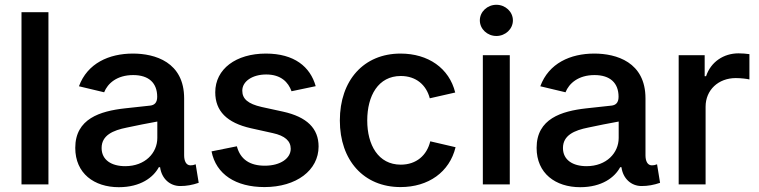

<svg xmlns="http://www.w3.org/2000/svg" viewBox="-20 -779 3206 811"><path d="M184.6 -727.5H70.8V0H184.6Z M481.9 11.7C573.7 11.7 627.9 -29.8 650.9 -72.8H656.2C662.6 -24.4 697.8 6.8 741.2 6.8C768.1 6.8 792.5 2.4 819.3 -6.8L806.6 -85C797.4 -81.5 792.5 -80.6 784.7 -80.6C766.1 -80.6 757.8 -99.1 757.8 -123V-363.3C757.8 -517.1 634.3 -552.7 541.5 -552.7C440.4 -552.7 349.1 -511.7 313.5 -414.6L419.9 -389.2C434.6 -426.3 473.6 -461.9 542.5 -461.9C608.9 -461.9 644 -428.2 644 -370.1C644 -343.8 630.9 -335 614.7 -333C589.4 -330.1 557.6 -327.1 507.3 -321.3C403.3 -309.6 297.9 -277.8 297.9 -154.3C297.9 -46.4 377.9 11.7 481.9 11.7ZM508.8 -77.1C451.2 -77.1 409.2 -103 409.2 -153.8C409.2 -207.5 457 -228.5 516.1 -240.2C553.7 -248.5 604.5 -258.3 644.5 -265.6V-196.3C644.5 -133.3 593.3 -77.1 508.8 -77.1Z M1097.2 11.2C1231.9 11.2 1325.7 -59.6 1325.7 -160.2C1325.7 -236.3 1276.9 -285.2 1174.8 -307.6L1085.4 -327.1C1027.3 -340.3 1003.4 -361.3 1003.4 -396C1003.4 -436 1046.9 -464.4 1104.5 -464.4C1167 -464.4 1197.8 -431.6 1211.4 -393.6L1313.5 -415C1290.5 -497.1 1223.1 -552.7 1103 -552.7C977.1 -552.7 889.2 -487.8 889.2 -389.2C889.2 -310.1 938 -260.3 1040 -237.3L1132.3 -216.8C1183.6 -205.6 1208 -183.6 1208 -150.4C1208 -110.8 1165.5 -79.1 1098.6 -79.1C1035.6 -79.1 995.1 -105.5 980.5 -161.1L873.5 -139.6C892.6 -42.5 976.1 11.2 1097.2 11.2Z M1671.9 11.2C1789.6 11.2 1878.9 -52.2 1904.3 -157.2L1797.4 -182.1C1783.2 -123 1738.8 -83.5 1672.9 -83.5C1577.6 -83.5 1531.2 -167 1531.2 -270C1531.2 -374.5 1577.6 -458 1672.9 -458C1737.8 -458 1780.8 -419.9 1795.4 -363.8L1902.8 -388.2C1877.4 -491.2 1788.6 -552.7 1671.9 -552.7C1516.6 -552.7 1415.5 -439.9 1415.5 -270C1415.5 -101.6 1516.6 11.2 1671.9 11.2Z M2019.5 0H2133.3V-545.9H2019.5ZM2076.7 -627C2114.7 -627 2146.5 -656.2 2146.5 -692.9C2146.5 -729.5 2114.7 -758.8 2076.7 -758.8C2038.6 -758.8 2006.8 -729.5 2006.8 -692.9C2006.8 -656.2 2038.6 -627 2076.7 -627Z M2430.7 11.7C2522.5 11.7 2576.7 -29.8 2599.6 -72.8H2605C2611.3 -24.4 2646.5 6.8 2689.9 6.8C2716.8 6.8 2741.2 2.4 2768.1 -6.8L2755.4 -85C2746.1 -81.5 2741.2 -80.6 2733.4 -80.6C2714.8 -80.6 2706.5 -99.1 2706.5 -123V-363.3C2706.5 -517.1 2583 -552.7 2490.2 -552.7C2389.2 -552.7 2297.9 -511.7 2262.2 -414.6L2368.7 -389.2C2383.3 -426.3 2422.4 -461.9 2491.2 -461.9C2557.6 -461.9 2592.8 -428.2 2592.8 -370.1C2592.8 -343.8 2579.6 -335 2563.5 -333C2538.1 -330.1 2506.3 -327.1 2456.1 -321.3C2352.1 -309.6 2246.6 -277.8 2246.6 -154.3C2246.6 -46.4 2326.7 11.7 2430.7 11.7ZM2457.5 -77.1C2399.9 -77.1 2357.9 -103 2357.9 -153.8C2357.9 -207.5 2405.8 -228.5 2464.8 -240.2C2502.4 -248.5 2553.2 -258.3 2593.3 -265.6V-196.3C2593.3 -133.3 2542 -77.1 2457.5 -77.1Z M2846.7 0H2960.4V-328.1C2960.4 -398.9 3014.2 -449.2 3087.9 -449.2C3110.8 -449.2 3136.7 -445.8 3145.5 -443.4V-550.3C3133.8 -552.2 3113.3 -553.7 3099.6 -553.7C3036.6 -553.7 2982.4 -517.6 2962.4 -457H2956.5V-545.9H2846.7Z"/></svg>

Font: Raveo Medium
Style: Regular
Weight: 500
Designer: Jakub Foglar, Rasmus Andersson (Inter)
Foundry: Jakubfoglar.com
Version: Version 1.100;Glyphs 3.2.3 (3260)